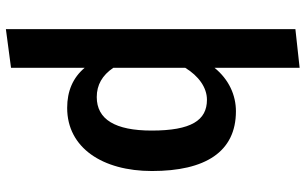

<svg xmlns="http://www.w3.org/2000/svg" viewBox="-208 -586 1013 636"><g transform="rotate(90 298.0 -268.5)"><path d="M349 -544C296 -544 244 -521 205 -473V-755L77 -741V218L205 201V-43C238 -4 282 15 338 15C470 15 547 -102 547 -266C547 -442 484 -544 349 -544ZM302 -83C262 -83 230 -101 205 -138V-376C232 -420 270 -448 311 -448C379 -448 413 -396 413 -265C413 -144 376 -83 302 -83Z"/></g></svg>

Font: Fira Sans Medium
Style: Regular
Weight: 500
Designer: Carrois Corporate & Edenspiekermann AG
Foundry: Carrois Corporate GbR & Edenspiekermann AG
Version: Version 4.203